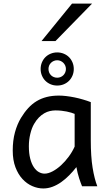

<svg xmlns="http://www.w3.org/2000/svg" viewBox="-20 -1043 602 1075"><path d="M488.3 -258.8Q488.3 -166.5 498.5 -103.8Q508.8 -41 524.9 0H439.5Q437 -6.3 432.6 -17.6Q428.2 -28.8 423.6 -43.2Q418.9 -57.6 414.8 -74.2Q410.6 -90.8 407.7 -107.4Q388.7 -83 367.4 -61.5Q346.2 -40 322.8 -23.4Q299.3 -6.8 273.9 2.7Q248.5 12.2 222.2 12.2Q191.4 12.2 160.9 -1Q130.4 -14.2 106 -40.5Q81.5 -66.9 66.4 -106.7Q51.3 -146.5 51.3 -200.2Q51.3 -256.3 63.7 -302Q76.2 -347.7 97.7 -383.3Q116.7 -414.6 138.2 -438Q159.7 -461.4 185.3 -476.8Q210.9 -492.2 241.7 -500Q272.5 -507.8 310.1 -507.8Q328.6 -507.8 351.3 -505.1Q374 -502.4 397.7 -497.6Q421.4 -492.7 444.8 -485.8Q468.3 -479 488.3 -471.2ZM290.5 -424.8Q274.9 -424.8 259 -421.1Q243.2 -417.5 227.8 -408.7Q212.4 -399.9 198 -385.5Q183.6 -371.1 170.9 -349.1Q157.7 -326.7 149.7 -293.2Q141.6 -259.8 141.6 -224.6Q141.6 -184.1 149.2 -155Q156.7 -126 169.2 -107.2Q181.6 -88.4 197.5 -79.6Q213.4 -70.8 229.5 -70.8Q250 -70.8 274.2 -83.5Q298.3 -96.2 321.3 -117.2Q344.2 -138.2 364.5 -165.5Q384.8 -192.9 397.9 -222.2V-405.3Q390.6 -408.7 379.2 -412.1Q367.7 -415.5 353.8 -418.5Q339.8 -421.4 323.5 -423.1Q307.1 -424.8 290.5 -424.8ZM349.1 -656.7Q349.1 -667 345.2 -675.8Q341.3 -684.6 334.7 -691.2Q328.1 -697.8 319.3 -701.7Q310.5 -705.6 300.3 -705.6Q290 -705.6 281 -701.7Q272 -697.8 265.4 -691.2Q258.8 -684.6 255.1 -675.8Q251.5 -667 251.5 -656.7Q251.5 -646.5 255.1 -637.5Q258.8 -628.4 265.4 -621.8Q272 -615.2 281 -611.6Q290 -607.9 300.3 -607.9Q310.5 -607.9 319.3 -611.6Q328.1 -615.2 334.7 -621.8Q341.3 -628.4 345.2 -637.5Q349.1 -646.5 349.1 -656.7ZM207.5 -656.7Q207.5 -676.3 214.6 -693.4Q221.7 -710.4 234.1 -722.9Q246.6 -735.4 263.7 -742.4Q280.8 -749.5 300.3 -749.5Q319.8 -749.5 336.9 -742.4Q354 -735.4 366.5 -722.9Q378.9 -710.4 386 -693.4Q393.1 -676.3 393.1 -656.7Q393.1 -637.2 386 -620.1Q378.9 -603 366.5 -590.6Q354 -578.1 336.9 -571Q319.8 -564 300.3 -564Q280.8 -564 263.7 -571Q246.6 -578.1 234.1 -590.6Q221.7 -603 214.6 -620.1Q207.5 -637.2 207.5 -656.7ZM495.6 -1022.9 290.5 -813H212.4L383.3 -1022.9Z"/></svg>

Font: Andika DR AuSIL
Style: Regular
Weight: 400
Designer: Annie Olsen & Victor Gaultney
Foundry: SIL International
Version: Version 0.003